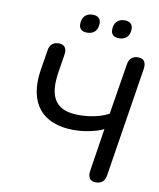

<svg xmlns="http://www.w3.org/2000/svg" viewBox="-97 -975 875 1058"><g transform="rotate(10 341.0 -446.5)"><path d="M512 7C543 7 562 -9 567 -42L664 -655C669 -691 656 -712 623 -712C593 -712 573 -696 568 -663L522 -379C472 -352 411 -342 355 -342C230 -342 181 -407 204 -554L220 -655C226 -691 212 -712 179 -712C149 -712 129 -696 124 -663L106 -551C76 -361 166 -256 341 -256C401 -256 464 -269 508 -290L471 -51C465 -14 479 7 512 7ZM500 -797C538 -797 560 -821 560 -859C560 -885 544 -900 515 -900C476 -900 455 -876 455 -837C455 -811 470 -797 500 -797ZM321 -797C360 -797 381 -821 381 -859C381 -885 365 -900 336 -900C298 -900 276 -876 276 -837C276 -811 292 -797 321 -797Z"/></g></svg>

Font: SN Pro Medium
Style: Italic
Weight: 400
Italic angle: -9°
Designer: Tobias Whetton
Foundry: Supernotes
Version: Version 1.001;Glyphs 3.2 (3249)